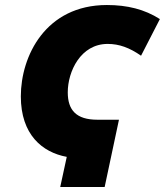

<svg xmlns="http://www.w3.org/2000/svg" viewBox="-20 -745 657 765"><path d="M246 -120 220 0H397L454 -268H368C284 -268 250 -306 250 -377C250 -460 301 -570 409 -570C455 -570 496 -555 542 -523L617 -669C556 -708 487 -725 406 -725C162 -725 63 -522 63 -361C63 -209 148 -138 246 -120Z"/></svg>

Font: Noto Sans SemiCondensed Black
Style: Italic
Weight: 900
Width: 4
Italic angle: -12°
Designer: Monotype Design Team
Foundry: Monotype Imaging Inc.
Version: Version 2.013